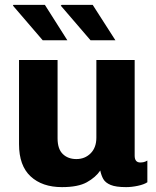

<svg xmlns="http://www.w3.org/2000/svg" viewBox="-20 -757 640 787"><path d="M234 10Q153 10 105.5 -34Q58 -78 58 -166V-511H216V-190Q216 -146 237.5 -125.5Q259 -105 293 -105Q328 -105 351.5 -128.5Q375 -152 375 -193V-511H532V-119Q532 -91 555 -91Q562 -91 569 -92.5Q576 -94 584 -99V-10Q571 -1 545.5 4.5Q520 10 497 10Q455 10 433.5 1Q412 -8 403.5 -23Q395 -38 391 -58Q372 -30 336 -10Q300 10 234 10ZM351 -592 229 -734 233 -737H360L453 -592ZM155 -592 33 -734 35 -737H164L256 -592Z"/></svg>

Font: Chivo Mono
Style: Bold
Weight: 700
Monospace: yes
Designer: Hector Gatti
Foundry: Omnibus-Type
Version: Version 1.008; ttfautohint (v1.8.4.7-5d5b)